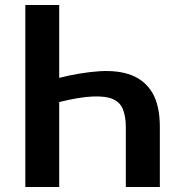

<svg xmlns="http://www.w3.org/2000/svg" viewBox="-20 -743 691 763"><path d="M215.3 -723.1V-433.6Q298.3 -454.6 376 -460Q450.2 -464.4 502.4 -444.3Q555.7 -423.8 585.4 -374.5Q615.2 -323.7 615.2 -238.3V0H480V-238.8Q480 -279.3 468.3 -309.1Q457 -336.9 427.7 -349.6Q399.4 -361.8 347.2 -359.4Q295.9 -357.4 215.3 -337.4V0H80.6V-723.1Z"/></svg>

Font: Lato-SemiBold
Style: Bold
Weight: 500
Designer: Lukasz Dziedzic with Adam Twardoch and Botio Nikoltchev
Foundry: tyPoland Lukasz Dziedzic
Version: ""